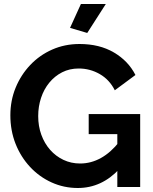

<svg xmlns="http://www.w3.org/2000/svg" viewBox="-20 -935 765 960"><path d="M369.1 5Q299.5 5 238.1 -22.8Q176.7 -50.6 130.4 -100.3Q84 -150 57.9 -215.8Q31.8 -281.7 31.8 -358.8Q31.8 -432.2 58.1 -496.4Q84.5 -560.7 131.2 -610Q178 -659.4 241 -687.2Q304 -715 377.7 -715Q477.5 -715 549.5 -672.7Q621.4 -630.4 657.2 -560L554 -483.6Q527.5 -536.6 478.9 -564.5Q430.3 -592.5 373.4 -592.5Q328 -592.5 290.7 -573.6Q253.5 -554.6 226.5 -521.7Q199.5 -488.7 185.3 -445.7Q171 -402.7 171 -354.5Q171 -304.3 186.6 -261.3Q202.2 -218.2 230.5 -186Q258.9 -153.8 297.1 -135.7Q335.4 -117.5 380.6 -117.5Q435.3 -117.5 484.9 -145.1Q534.5 -172.7 577.2 -227.3V-90.5Q488.4 5 369.1 5ZM566.6 -264.4H423.5V-364.8H680.9V0H566.6ZM416.2 -770.2 330.2 -795.6 384.6 -915.1H509.1Z"/></svg>

Font: Raleway Thin
Style: Regular
Weight: 100
Designer: Matt McInerney, Pablo Impallari, Rodrigo Fuenzalida
Foundry: Matt McInerney, Pablo Impallari, Rodrigo Fuenzalida
Version: Version 4.026